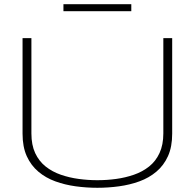

<svg xmlns="http://www.w3.org/2000/svg" viewBox="-20 -881 924 911"><path d="M87 -247V-700H129V-248Q129 -193 147 -154.5Q165 -116 196.5 -91Q228 -66 268.5 -52Q309 -38 353.5 -32Q398 -26 442 -26Q487 -26 531 -32Q575 -38 615.5 -52Q656 -66 687.5 -91Q719 -116 737 -155Q755 -194 755 -248V-700H797V-247Q797 -184 777 -140Q757 -96 722 -66.5Q687 -37 641.5 -20.5Q596 -4 545 3Q494 10 442 10Q390 10 339 3Q288 -4 242.5 -20.5Q197 -37 162 -66.5Q127 -96 107 -140Q87 -184 87 -247ZM281 -828V-861H603V-828Z"/></svg>

Font: Georama Expanded ExtraLight
Style: Regular
Weight: 250
Width: 7
Designer: Jean-Baptiste Levee
Foundry: Production Type
Version: Version 1.001